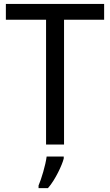

<svg xmlns="http://www.w3.org/2000/svg" viewBox="-20 -734 559 975"><path d="M305.2 0H213.9V-633.8H9.8V-713.9H508.8V-633.8H305.2ZM175.8 208Q181.2 195.8 187.5 177.2Q193.8 158.7 199.7 138.2Q205.6 117.7 210.2 97.4Q214.8 77.1 216.8 61H303.7V70.8Q300.8 83 293.2 101.8Q285.6 120.6 274.9 141.8Q264.2 163.1 251 184.1Q237.8 205.1 223.6 221.2H175.8Z"/></svg>

Font: WenQuanYi Micro Hei
Style: Regular
Weight: 400
Foundry: Ascender Corporation
Version: Version 0.2.0-beta